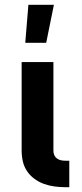

<svg xmlns="http://www.w3.org/2000/svg" viewBox="-20 -778 340 798"><path d="M251 0Q229 0 206.5 -3Q184 -6 163 -13.5Q142 -21 123.5 -34.5Q105 -48 92.5 -66.5Q80 -85 75 -107Q70 -129 70 -152V-520H202V-152Q202 -142 205.5 -133.5Q209 -125 216.5 -119.5Q224 -114 233 -112Q242 -110 251 -110H268V0ZM85 -600 98 -758H204L172 -600Z"/></svg>

Font: Iosevka Aile Extrabold
Style: Regular
Weight: 800
Designer: Belleve Invis
Foundry: Belleve Invis
Version: Version 27.3.5; ttfautohint (v1.8.4)